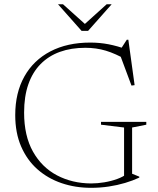

<svg xmlns="http://www.w3.org/2000/svg" viewBox="-20 -890 756 920"><path d="M613 -57.5 647.5 -43.5V-39Q616.5 -24.5 579.5 -13.5Q542.5 -2.5 501.2 3.8Q460 10 416.5 10Q340.5 10 274.8 -12.5Q209 -35 159.2 -79Q109.5 -123 81.2 -188.2Q53 -253.5 53 -338.5Q53 -445.5 96.8 -523.5Q140.5 -601.5 221.5 -643.8Q302.5 -686 412.5 -686Q458 -686 500.5 -677.8Q543 -669.5 588.5 -653L560 -657L587.5 -699.5H595L625 -482L610 -480L548.5 -645L590 -601Q533 -633.5 487 -647.2Q441 -661 389 -661Q321 -661 267 -641.5Q213 -622 174.5 -583Q136 -544 115.8 -486Q95.5 -428 95.5 -350.5Q95.5 -239 138 -163.5Q180.5 -88 253.2 -49.8Q326 -11.5 416.5 -11Q447.5 -11 480.2 -16.5Q513 -22 541.8 -32.5Q570.5 -43 587.5 -57L574.5 -34V-279L464 -292.5V-306H681V-292.5L613 -279ZM395.5 -767.5H378L491 -869.5H515L402 -742H371L258 -869.5H282Z"/></svg>

Font: Newsreader 16pt 16pt ExtraLight
Style: Regular
Weight: 250
Version: Version 1.003